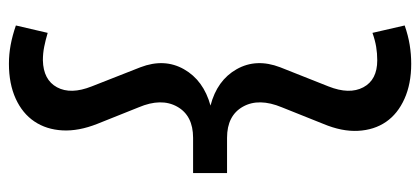

<svg xmlns="http://www.w3.org/2000/svg" viewBox="-282 -468 964 441"><g transform="rotate(-90 200.5 -248.0)"><path d="M266 -87 222 24Q203 72 220 104Q237 136 282 136Q298 136 313 133.5Q328 131 345 125L362 199Q339 207 317.5 210.5Q296 214 274 214Q228 214 193.5 198.5Q159 183 140.5 156Q122 129 120 92Q118 55 136 12L174 -83Q196 -136 175.5 -172.5Q155 -209 104 -209H23V-287H104Q155 -287 175.5 -323.5Q196 -360 174 -412L136 -507Q119 -550 121 -587Q123 -624 141.5 -651.5Q160 -679 194 -694.5Q228 -710 274 -710Q296 -710 317.5 -706Q339 -702 362 -694L345 -621Q328 -626 313 -629Q298 -632 282 -632Q237 -631 220 -599.5Q203 -568 222 -520L266 -408Q287 -353 261.5 -308Q236 -263 178 -247Q236 -232 261.5 -187Q287 -142 266 -87Z"/></g></svg>

Font: Red Hat Display Medium
Style: Regular
Weight: 500
Designer: Pentagram / MCKL
Foundry: Pentagram / MCKL
Version: Version 1.005; Red Hat Display Medium